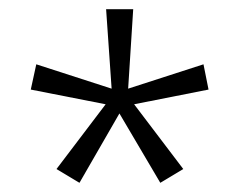

<svg xmlns="http://www.w3.org/2000/svg" viewBox="-20 -780 524 418"><path d="M270 -760H211L223 -587L59 -640L47 -585L210 -553L103 -412L153 -382L240 -533L329 -382L379 -412L272 -553L434 -585L423 -640L259 -587Z"/></svg>

Font: Noto Sans Gujarati SemiCondensed Light
Style: Regular
Weight: 300
Width: 4
Designer: Jelle Bosma - Monotype Design Team, Universal Thirst
Foundry: Monotype Imaging Inc.
Version: Version 2.106